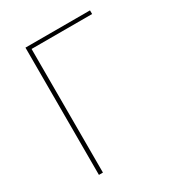

<svg xmlns="http://www.w3.org/2000/svg" viewBox="-168 -805 842 912"><g transform="rotate(-30 253.0 -349.0)"><path d="M108 0V-698H462V-678H130V0Z"/></g></svg>

Font: IBM Plex Sans Thin
Style: Regular
Weight: 250
Designer: Mike Abbink, Paul van der Laan, Pieter van Rosmalen
Foundry: Bold Monday
Version: Version 3.201